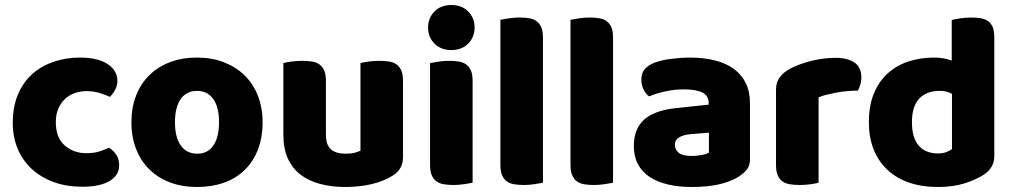

<svg xmlns="http://www.w3.org/2000/svg" viewBox="-20 -731 4046 767"><path d="M326 -367Q301 -367 278.5 -359Q256 -351 239.5 -335.5Q223 -320 213 -297Q203 -274 203 -243Q203 -181 238.5 -150Q274 -119 325 -119Q355 -119 377 -126Q399 -133 416 -141Q436 -127 446 -110.5Q456 -94 456 -71Q456 -30 417 -7.5Q378 15 309 15Q246 15 195 -3.5Q144 -22 107.5 -55.5Q71 -89 51 -136Q31 -183 31 -240Q31 -306 52.5 -355.5Q74 -405 111 -437Q148 -469 196.5 -485Q245 -501 299 -501Q371 -501 410 -475Q449 -449 449 -408Q449 -389 440 -372.5Q431 -356 419 -344Q402 -352 378 -359.5Q354 -367 326 -367Z M1029 -243Q1029 -181 1010 -132.5Q991 -84 956.5 -51Q922 -18 874 -1Q826 16 767 16Q708 16 660 -2Q612 -20 577.5 -53.5Q543 -87 524 -135Q505 -183 505 -243Q505 -302 524 -350Q543 -398 577.5 -431.5Q612 -465 660 -483Q708 -501 767 -501Q826 -501 874 -482.5Q922 -464 956.5 -430.5Q991 -397 1010 -349Q1029 -301 1029 -243ZM679 -243Q679 -182 702.5 -149.5Q726 -117 768 -117Q810 -117 832.5 -150Q855 -183 855 -243Q855 -303 832 -335.5Q809 -368 767 -368Q725 -368 702 -335.5Q679 -303 679 -243Z M1112 -479Q1122 -482 1143.5 -485Q1165 -488 1188 -488Q1210 -488 1227.5 -485Q1245 -482 1257 -473Q1269 -464 1275.5 -448.5Q1282 -433 1282 -408V-193Q1282 -152 1302 -134.5Q1322 -117 1360 -117Q1383 -117 1397.5 -121Q1412 -125 1420 -129V-479Q1430 -482 1451.5 -485Q1473 -488 1496 -488Q1518 -488 1535.5 -485Q1553 -482 1565 -473Q1577 -464 1583.5 -448.5Q1590 -433 1590 -408V-104Q1590 -54 1548 -29Q1513 -7 1464.5 4.5Q1416 16 1359 16Q1305 16 1259.5 4Q1214 -8 1181 -33Q1148 -58 1130 -97.5Q1112 -137 1112 -193Z M1690 -621Q1690 -659 1715.5 -685Q1741 -711 1783 -711Q1825 -711 1850.5 -685Q1876 -659 1876 -621Q1876 -583 1850.5 -557Q1825 -531 1783 -531Q1741 -531 1715.5 -557Q1690 -583 1690 -621ZM1868 -1Q1857 1 1835.5 4.5Q1814 8 1792 8Q1770 8 1752.5 5Q1735 2 1723 -7Q1711 -16 1704.5 -31.5Q1698 -47 1698 -72V-479Q1709 -481 1730.5 -484.5Q1752 -488 1774 -488Q1796 -488 1813.5 -485Q1831 -482 1843 -473Q1855 -464 1861.5 -448.5Q1868 -433 1868 -408Z M2149 -1Q2138 1 2116.5 4.5Q2095 8 2073 8Q2051 8 2033.5 5Q2016 2 2004 -7Q1992 -16 1985.5 -31.5Q1979 -47 1979 -72V-652Q1990 -654 2011.5 -657.5Q2033 -661 2055 -661Q2077 -661 2094.5 -658Q2112 -655 2124 -646Q2136 -637 2142.5 -621.5Q2149 -606 2149 -581Z M2429 -1Q2418 1 2396.5 4.5Q2375 8 2353 8Q2331 8 2313.5 5Q2296 2 2284 -7Q2272 -16 2265.5 -31.5Q2259 -47 2259 -72V-652Q2270 -654 2291.5 -657.5Q2313 -661 2335 -661Q2357 -661 2374.5 -658Q2392 -655 2404 -646Q2416 -637 2422.5 -621.5Q2429 -606 2429 -581Z M2744 -108Q2761 -108 2781.5 -111.5Q2802 -115 2812 -121V-201L2740 -195Q2712 -193 2694 -183Q2676 -173 2676 -153Q2676 -133 2691.5 -120.5Q2707 -108 2744 -108ZM2736 -501Q2790 -501 2834.5 -490Q2879 -479 2910.5 -456.5Q2942 -434 2959 -399.5Q2976 -365 2976 -318V-94Q2976 -68 2961.5 -51.5Q2947 -35 2927 -23Q2862 16 2744 16Q2691 16 2648.5 6Q2606 -4 2575.5 -24Q2545 -44 2528.5 -75Q2512 -106 2512 -147Q2512 -216 2553 -253Q2594 -290 2680 -299L2811 -313V-320Q2811 -349 2785.5 -361.5Q2760 -374 2712 -374Q2674 -374 2638 -366Q2602 -358 2573 -346Q2560 -355 2551 -373.5Q2542 -392 2542 -412Q2542 -438 2554.5 -453.5Q2567 -469 2593 -480Q2622 -491 2661.5 -496Q2701 -501 2736 -501Z M3250 -1Q3240 2 3218.5 5Q3197 8 3174 8Q3152 8 3134.5 5Q3117 2 3105 -7Q3093 -16 3086.5 -31.5Q3080 -47 3080 -72V-372Q3080 -395 3088.5 -411.5Q3097 -428 3113 -441Q3129 -454 3152.5 -464.5Q3176 -475 3203 -483Q3230 -491 3259 -495.5Q3288 -500 3317 -500Q3365 -500 3393 -481.5Q3421 -463 3421 -421Q3421 -407 3417 -393.5Q3413 -380 3407 -369Q3386 -369 3364 -367Q3342 -365 3321 -361Q3300 -357 3281.5 -352.5Q3263 -348 3250 -342Z M3451 -243Q3451 -309 3471 -357.5Q3491 -406 3526.5 -438Q3562 -470 3609.5 -485.5Q3657 -501 3712 -501Q3732 -501 3751 -497.5Q3770 -494 3782 -489V-651Q3792 -654 3814 -657.5Q3836 -661 3859 -661Q3881 -661 3898.5 -658Q3916 -655 3928 -646Q3940 -637 3946 -621.5Q3952 -606 3952 -581V-107Q3952 -60 3908 -32Q3879 -13 3833 1.5Q3787 16 3727 16Q3662 16 3610.5 -2Q3559 -20 3523.5 -54Q3488 -88 3469.5 -135.5Q3451 -183 3451 -243ZM3735 -368Q3681 -368 3652 -337Q3623 -306 3623 -243Q3623 -181 3650 -149.5Q3677 -118 3728 -118Q3746 -118 3760.5 -123.5Q3775 -129 3783 -136V-356Q3763 -368 3735 -368Z"/></svg>

Font: Baloo Tamma
Style: Regular
Weight: 400
Designer: Divya Kowshik and Ek Type
Foundry: Ek Type
Version: Version 1.443;PS 1.000;hotconv 16.6.51;makeotf.lib2.5.65220;